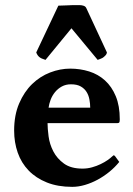

<svg xmlns="http://www.w3.org/2000/svg" viewBox="-20 -715 516 747"><path d="M165 -236Q165 -215 169 -184.5Q173 -154 187.5 -126Q202 -98 229 -78.5Q256 -59 301 -59Q320 -59 338 -64Q356 -69 371.5 -76.5Q387 -84 398.5 -92Q410 -100 416 -106Q419 -109 421.5 -110.5Q424 -112 428 -107L444 -85Q427 -64 405.5 -46.5Q384 -29 360 -16Q336 -3 310.5 4.5Q285 12 261 12Q205 12 162.5 -5Q120 -22 91.5 -51.5Q63 -81 49 -121Q35 -161 35 -207Q35 -267 54.5 -312.5Q74 -358 105 -388Q136 -418 175 -433Q214 -448 253 -448Q292 -448 327 -437Q362 -426 388.5 -402Q415 -378 430.5 -340.5Q446 -303 446 -251Q446 -241 444 -238.5Q442 -236 437 -236ZM331 -296Q331 -311 328 -327.5Q325 -344 317 -357Q309 -370 294.5 -378.5Q280 -387 256 -387Q236 -387 220.5 -378.5Q205 -370 194 -356.5Q183 -343 177 -327Q171 -311 169 -296ZM291 -695Q298 -695 305.5 -692.5Q313 -690 316 -683L396 -511Q396 -509 394.5 -505.5Q393 -502 389 -498Q383 -492 378.5 -489.5Q374 -487 360 -482L258 -605L157 -482Q140 -487 132.5 -493.5Q125 -500 121 -511L207 -693Q210 -693 222 -693.5Q234 -694 237 -694Q248 -695 261.5 -695Q275 -695 291 -695Z"/></svg>

Font: Lusitana
Style: Bold
Weight: 700
Designer: Ana Paula Megda
Foundry: Ana Paula Megda
Version: Version 1.000; ttfautohint (v1.1) -l 8 -r 50 -G 200 -x 14 -D